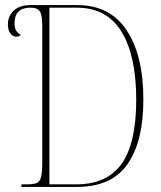

<svg xmlns="http://www.w3.org/2000/svg" viewBox="-20 -734 632 754"><path d="M64 0V-10H85Q112 -10 124.5 -15.5Q137 -21 141.5 -40Q146 -59 146 -99V-630Q146 -676 136 -690Q126 -704 100 -704Q37 -704 37 -642Q37 -625 43.5 -614Q50 -603 61 -597Q56 -590 44 -590Q30 -590 20.5 -603Q11 -616 11 -638Q11 -671 34 -692.5Q57 -714 99 -714H283Q412 -714 477.5 -615Q543 -516 543 -343Q543 -178 480.5 -89Q418 0 283 0ZM279 -10Q400 -10 457.5 -90.5Q515 -171 515 -343Q515 -514 457.5 -609Q400 -704 280 -704H174V-10Z"/></svg>

Font: Noto Serif Display Condensed Thin
Style: Regular
Weight: 100
Width: 3
Designer: Monotype Design Team
Foundry: Monotype Imaging Inc.
Version: Version 2.009